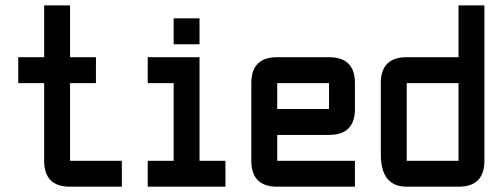

<svg xmlns="http://www.w3.org/2000/svg" viewBox="-20 -704 1895 724"><path d="M244.1 0Q146.5 0 146.5 -97.7V-390.6H48.8V-488.3H146.5V-683.6H244.1V-488.3H341.8V-390.6H244.1V-97.7H439.5V0Z M634.8 -537.1V-634.8H732.4V-537.1ZM537.1 0V-97.7H634.8V-390.6H537.1V-488.3H732.4V-97.7H830.1V0Z M1025.4 -488.3H1220.7Q1318.4 -488.3 1318.4 -390.6V-293Q1318.4 -195.3 1220.7 -195.3H1025.4V-97.7H1318.4V0H1025.4Q927.7 0 927.7 -97.7V-390.6Q927.7 -488.3 1025.4 -488.3ZM1220.7 -390.6H1025.4V-293H1220.7Z M1806.6 -97.7Q1806.6 0 1709 0H1513.7Q1416 0 1416 -122.1V-390.6Q1416 -488.3 1513.7 -488.3H1709V-683.6H1806.6ZM1513.7 -97.7H1709V-390.6H1513.7Z"/></svg>

Font: BabelStone Runic Short Twig
Style: Regular
Weight: 400
Designer: Andrew West
Foundry: BabelStone
Version: Version 3.003;March 14, 2022